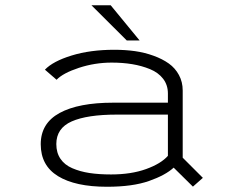

<svg xmlns="http://www.w3.org/2000/svg" viewBox="-20 -702 890 733"><path d="M513 -547.5H464L329 -682H402.5ZM416.5 -512Q458 -512 495.2 -506.8Q532.5 -501.5 566.2 -489.2Q600 -477 624.5 -459.5Q649 -442 663.2 -415.5Q677.5 -389 677.5 -356.5V-100L754.5 -23L716.5 10.5L643 -62Q611.5 -33 548.8 -11Q486 11 388.5 11Q267.5 11 201.5 -29.5Q135.5 -70 135.5 -151.5Q135.5 -231.5 207.8 -270.8Q280 -310 412 -310H621V-345Q621 -377.5 602.8 -401.2Q584.5 -425 552.8 -438Q521 -451 484.8 -457Q448.5 -463 406.5 -463Q342 -463 281.2 -443Q220.5 -423 196 -397.5L151.5 -436Q182 -468 253.2 -490Q324.5 -512 416.5 -512ZM404 -36Q480.5 -36 537.5 -56.5Q594.5 -77 621 -107V-264.5H426.5Q312.5 -264.5 253.8 -238.5Q195 -212.5 195 -152Q195 -119 210.8 -95.8Q226.5 -72.5 256 -59.8Q285.5 -47 321.5 -41.5Q357.5 -36 404 -36Z"/></svg>

Font: League Mono Wide UltraLight
Style: Regular
Weight: 200
Width: 8
Designer: Tyler Finck
Foundry: The League of Moveable Type / Tyler Finck
Version: Version 2.210